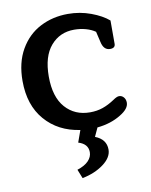

<svg xmlns="http://www.w3.org/2000/svg" viewBox="-82 -562 662 844"><g transform="rotate(-10 249.0 -140.0)"><path d="M202 181Q236 170 252.5 152.5Q269 135 269 114Q269 77 226 64L245 11Q148 -3 90 -70Q32 -137 32 -245Q32 -327 65.5 -385Q99 -443 155 -472Q211 -501 279 -501Q333 -501 381.5 -483Q430 -465 459 -440V-336Q459 -317 436 -317Q407 -317 399 -355L388 -402Q371 -414 346.5 -421Q322 -428 294 -428Q230 -428 189.5 -381Q149 -334 149 -244Q149 -153 191 -105.5Q233 -58 301 -58Q332 -58 358 -67Q384 -76 411 -94Q428 -106 438 -106Q450 -106 458.5 -96.5Q467 -87 467 -72Q467 -45 427 -21Q382 7 321 13L303 52Q352 71 352 117Q352 152 313 181Q274 210 218 221Z"/></g></svg>

Font: Maitree Semibold
Style: Regular
Weight: 600
Designer: CadsonDemak Team
Foundry: CadsonDemak
Version: Version 1.010